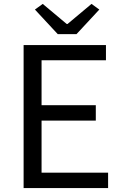

<svg xmlns="http://www.w3.org/2000/svg" viewBox="-20 -964 629 984"><path d="M101 0H534V-79H193V-346H471V-425H193V-655H523V-733H101ZM276 -789H372L489 -915L449 -944L326 -841H322L199 -944L159 -915Z"/></svg>

Font: ChiuKong Gothic CL
Style: Regular
Weight: 400
Designer: Ryoko NISHIZUKA 西塚涼子 (kana, bopomofo & ideographs); Paul D. Hunt (Latin, Greek & Cyrillic); Sandoll Communications 산돌커뮤니
Foundry: Adobe
Version: Version 1.300